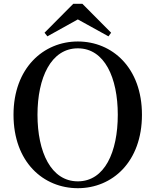

<svg xmlns="http://www.w3.org/2000/svg" viewBox="-20 -971 817 1009"><path d="M389 18C571 18 726 -121 726 -368C726 -615 570 -753 389 -753C208 -753 51 -613 51 -368C51 -119 208 18 389 18ZM389 -18C248 -18 177 -172 177 -368C177 -562 248 -717 389 -717C530 -717 599 -562 599 -368C599 -172 530 -18 389 -18ZM413 -951H365L214 -799L229 -780L389 -869L550 -780L564 -799Z"/></svg>

Font: Noto Serif CJK SC SemiBold
Style: Regular
Weight: 600
Designer: Ryoko NISHIZUKA 西塚涼子 (kana & ideographs); Frank Grießhammer (Latin, Greek & Cyrillic); Wenlong ZHANG 张文龙 (bopomofo); San
Foundry: Adobe
Version: Version 2.001;hotconv 1.1.0;makeotfexe 2.6.0